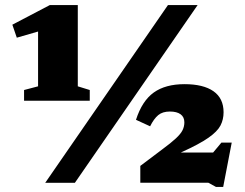

<svg xmlns="http://www.w3.org/2000/svg" viewBox="-20 -718 962 754"><path d="M157.5 0 639.5 -698H756L274 0ZM758 -48.5 849.5 -158H890L856.5 16H828L798 -0.5H531V-66.5L616 -130.5Q652 -157 671 -174.8Q690 -192.5 697 -207Q704 -221.5 704 -237.5Q704 -258.5 689.2 -269.2Q674.5 -280 647 -280Q618.5 -280 601.5 -266Q584.5 -252 569.5 -222L514 -247.5Q538 -322 584 -354.8Q630 -387.5 704.5 -387.5Q778.5 -387.5 818.2 -359.8Q858 -332 858 -277Q858 -248.5 845.8 -225Q833.5 -201.5 798.5 -177Q763.5 -152.5 695.5 -121.5L631.5 -92L632 -119H868.5ZM129.5 -379V-667L163.5 -604L46 -570L28.5 -621L175.5 -698H285.5V-379L332.5 -364.5V-322.5H74.5V-364.5Z"/></svg>

Font: Newsreader 9pt ExtraBold
Style: Regular
Weight: 800
Designer: Hugues Gentile
Foundry: Production Type
Version: Version 1.003